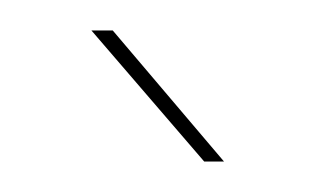

<svg xmlns="http://www.w3.org/2000/svg" viewBox="-20 -868 207 126"><path d="M40 -848H54L127 -762H114Z"/></svg>

Font: Bebas Neue Thin
Style: Regular
Weight: 200
Designer: Ryoichi Tsunekawa
Foundry: Ryoichi Tsunekawa
Version: Version 1.003;PS 001.003;hotconv 1.0.70;makeotf.lib2.5.58329